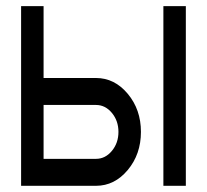

<svg xmlns="http://www.w3.org/2000/svg" viewBox="-20 -557 675 626"><path d="M122.1 -537.1V-302.7H293Q353.5 -302.7 396.5 -251.2Q439.5 -199.7 439.5 -127Q439.5 -54.2 396.5 -2.7Q353.5 48.8 293 48.8H48.8V-537.1H122.1ZM122.1 -214.8V-39.1H293Q323.2 -39.1 344.7 -64.9Q366.2 -90.8 366.2 -127Q366.2 -163.1 344.7 -189Q323.2 -214.8 293 -214.8H122.1ZM585.9 -537.1V48.8H512.7V-537.1Z"/></svg>

Font: Gap Sans
Style: Bold
Weight: 400
Designer: Alexandre Liziard and Etienne Ozeray
Foundry: Interstices.io
Version: Version 1.610